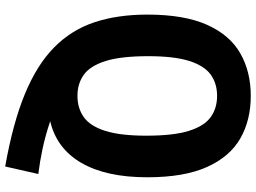

<svg xmlns="http://www.w3.org/2000/svg" viewBox="-138 -652 940 704"><g transform="rotate(90 332.0 -300.0)"><path d="M590.5 151Q432 123 324.8 78.8Q217.5 34.5 153.5 -28.8Q89.5 -92 61.5 -176.8Q33.5 -261.5 33.5 -370Q33.5 -505.5 71 -589.2Q108.5 -673 175.8 -711.2Q243 -749.5 331.5 -749.5Q420.5 -749.5 487.5 -711.2Q554.5 -673 592.2 -589.2Q630 -505.5 630 -370Q630 -219 577.2 -128.2Q524.5 -37.5 424.5 -14Q477 3.5 524.8 13.8Q572.5 24 618 29.5ZM331.5 -114Q377 -114 409.8 -137.5Q442.5 -161 460 -216.2Q477.5 -271.5 477.5 -366.5Q477.5 -465.5 460 -522Q442.5 -578.5 409.8 -602.2Q377 -626 331.5 -626Q286 -626 253.5 -602.5Q221 -579 203.5 -523.8Q186 -468.5 186 -373.5Q186 -274.5 203.5 -218Q221 -161.5 253.5 -137.8Q286 -114 331.5 -114Z"/></g></svg>

Font: Encode Sans Cnd
Style: Bold
Weight: 700
Width: 3
Designer: Multiple Designers
Foundry: Impallari Type
Version: Version 3.002; ttfautohint (v1.8.3) -l 8 -r 50 -G 200 -x 14 